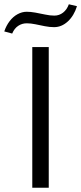

<svg xmlns="http://www.w3.org/2000/svg" viewBox="-35 -878 380 898"><path d="M116 0V-658H193V0ZM22 -721 -15 -731Q-6 -758 10 -779Q26 -800 47 -811.5Q68 -823 90 -823Q108 -823 130.5 -819Q153 -815 176 -810Q199 -805 219 -805Q242 -805 260 -819Q278 -833 287 -858L325 -849Q311 -804 282 -777.5Q253 -751 218 -751Q197 -751 174.5 -755.5Q152 -760 130.5 -764.5Q109 -769 90 -769Q68 -769 50 -757Q32 -745 22 -721Z"/></svg>

Font: Ysabeau Office
Style: Regular
Weight: 400
Designer: Christian Thalmann (Catharsis Fonts)
Version: Version 2.001;gftools[0.9.30]; featfreeze: tnum,lnum,ss02